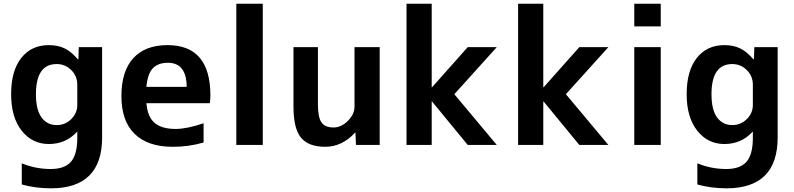

<svg xmlns="http://www.w3.org/2000/svg" viewBox="-20 -770 4220 1020"><path d="M522.5 -519.5V-40Q522.5 229.5 252 230.5Q168.9 230.5 95.7 210V97.7Q169.9 127.9 249 127.9Q323.2 127.9 356.9 89.4Q390.6 50.8 390.6 -37.1V-69.3H388.7Q329.1 -4.9 239.3 -4.9Q151.4 -4.9 95.2 -75.7Q39.1 -146.5 39.1 -270Q39.1 -393.6 92.8 -461.9Q146.5 -530.3 239.3 -530.3Q287.1 -530.3 322.8 -513.2Q358.4 -496.1 393.6 -455.1H396.5L398.4 -519.5ZM170.9 -269.5Q170.9 -186.5 200.7 -146Q230.5 -105.5 281.2 -105.5Q326.2 -105.5 358.4 -137.2Q390.6 -168.9 390.6 -211.9V-320.3Q390.6 -366.2 358.4 -397.9Q326.2 -429.7 281.2 -429.7Q170.9 -429.7 170.9 -269.5Z M757.8 -308.6H971.7Q970.7 -436.5 872.1 -436.5Q819.3 -436.5 791.5 -406.7Q763.7 -377 757.8 -308.6ZM757.8 -221.7Q763.7 -149.4 801.3 -117.2Q838.9 -85 913.1 -85Q972.7 -85 1061.5 -115.2V-12.7Q977.5 10.7 896.5 9.8Q765.6 9.8 695.3 -58.6Q625 -127 625 -259.8Q625 -391.6 688 -460.9Q751 -530.3 870.1 -530.3Q1097.7 -530.3 1097.7 -262.7Q1097.7 -243.2 1094.7 -221.7Z M1235.4 0V-750H1376V0Z M1539.1 -519.5H1668.9V-216.8Q1668.9 -146.5 1688 -119.6Q1707 -92.8 1752 -92.8Q1793 -92.8 1828.1 -127.9Q1863.3 -163.1 1863.3 -203.1V-519.5H1997.1V0H1871.1L1868.2 -65.4H1866.2Q1797.9 9.8 1707 9.8Q1619.1 9.8 1579.1 -38.6Q1539.1 -86.9 1539.1 -203.1Z M2273.4 -750V-306.6H2275.4L2464.8 -519.5H2619.1L2393.6 -269.5L2619.1 0H2464.8L2275.4 -230.5H2273.4V0H2139.6V-750Z M2866.2 -750V-306.6H2868.2L3057.6 -519.5H3211.9L2986.3 -269.5L3211.9 0H3057.6L2868.2 -230.5H2866.2V0H2732.4V-750Z M3349.6 0V-519.5H3490.2V0ZM3349.6 -629.9V-750H3490.2V-629.9Z M4111.3 -519.5V-40Q4111.3 229.5 3840.8 230.5Q3757.8 230.5 3684.6 210V97.7Q3758.8 127.9 3837.9 127.9Q3912.1 127.9 3945.8 89.4Q3979.5 50.8 3979.5 -37.1V-69.3H3977.5Q3918 -4.9 3828.1 -4.9Q3740.2 -4.9 3684.1 -75.7Q3627.9 -146.5 3627.9 -270Q3627.9 -393.6 3681.6 -461.9Q3735.4 -530.3 3828.1 -530.3Q3876 -530.3 3911.6 -513.2Q3947.3 -496.1 3982.4 -455.1H3985.4L3987.3 -519.5ZM3759.8 -269.5Q3759.8 -186.5 3789.6 -146Q3819.3 -105.5 3870.1 -105.5Q3915 -105.5 3947.3 -137.2Q3979.5 -168.9 3979.5 -211.9V-320.3Q3979.5 -366.2 3947.3 -397.9Q3915 -429.7 3870.1 -429.7Q3759.8 -429.7 3759.8 -269.5Z"/></svg>

Font: Mgen+ 1c bold
Style: Bold
Weight: 700
Designer: [Source Han Sans]
Ryoko NISHIZUKA  (kana & ideographs); Paul D. Hunt (Latin, Greek & Cyrillic); Wenlong ZHANG  (bopomofo
Version: Version 1.059.20150602